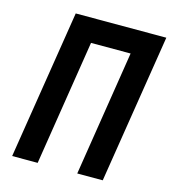

<svg xmlns="http://www.w3.org/2000/svg" viewBox="-109 -820 817 909"><g transform="rotate(15 300.0 -365.0)"><path d="M34 0H159L256 -614H450L353 0H478L594 -730H150Z"/></g></svg>

Font: JetBrains Mono
Style: Bold Italic
Weight: 558
Italic angle: -9°
Monospace: yes
Designer: Philipp Nurullin, Konstantin Bulenkov
Foundry: JetBrains
Version: Version 2.305